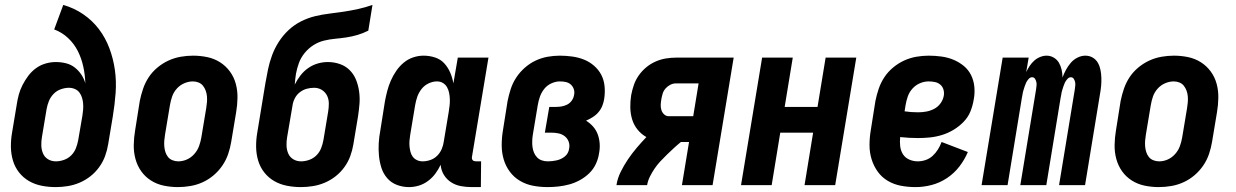

<svg xmlns="http://www.w3.org/2000/svg" viewBox="-20 -755 5040 783"><path d="M207 8Q178 8 150 2.5Q122 -3 98.5 -16.5Q75 -30 58 -51.5Q41 -73 33 -99.5Q25 -126 24.5 -155Q24 -184 29 -213L48 -327Q51 -348 56.5 -368.5Q62 -389 72 -408.5Q82 -428 95.5 -446Q109 -464 127 -477Q145 -490 166 -496Q187 -502 207 -502Q229 -502 249 -497Q269 -492 284.5 -480Q300 -468 311.5 -451Q323 -434 328 -415Q327 -450 319.5 -484Q312 -518 297 -547.5Q282 -577 257.5 -600Q233 -623 201 -635L238 -735Q283 -722 320 -696.5Q357 -671 383.5 -636Q410 -601 426 -558.5Q442 -516 448.5 -470Q455 -424 451.5 -376Q448 -328 440 -280L421 -166Q417 -142 408.5 -118.5Q400 -95 384.5 -73.5Q369 -52 348.5 -36Q328 -20 304.5 -10Q281 0 256 4Q231 8 207 8ZM208 -97Q224 -97 241 -103Q258 -109 270.5 -121.5Q283 -134 289.5 -150.5Q296 -167 299 -184L316 -283Q318 -295 319 -307.5Q320 -320 319 -332.5Q318 -345 314.5 -356.5Q311 -368 304 -377.5Q297 -387 285.5 -392Q274 -397 261 -397Q245 -397 228 -391Q211 -385 198.5 -372Q186 -359 179.5 -343Q173 -327 170 -310L151 -196Q148 -179 148.5 -161.5Q149 -144 155.5 -129Q162 -114 176 -105.5Q190 -97 208 -97Z M706 8Q676 8 647.5 2Q619 -4 595.5 -19Q572 -34 556 -56.5Q540 -79 532.5 -106.5Q525 -134 525.5 -164Q526 -194 531 -223L550 -343Q555 -368 563.5 -393Q572 -418 586.5 -440Q601 -462 622 -479.5Q643 -497 667 -508Q691 -519 716.5 -523.5Q742 -528 767 -528Q797 -528 825.5 -522Q854 -516 877.5 -501Q901 -486 917.5 -463.5Q934 -441 941.5 -413.5Q949 -386 948.5 -356Q948 -326 943 -297L923 -177Q919 -152 910.5 -127Q902 -102 887 -80Q872 -58 851.5 -40.5Q831 -23 807 -12Q783 -1 757 3.5Q731 8 706 8ZM707 -97Q725 -97 742 -104.5Q759 -112 772 -126.5Q785 -141 791.5 -158.5Q798 -176 801 -194L821 -314Q823 -326 824 -338Q825 -350 824 -362Q823 -374 819 -385Q815 -396 808 -405Q801 -414 790 -418.5Q779 -423 767 -423Q749 -423 731.5 -415.5Q714 -408 701 -393.5Q688 -379 682 -361.5Q676 -344 673 -326L653 -206Q651 -194 650 -182Q649 -170 650 -158Q651 -146 654.5 -135Q658 -124 665 -115Q672 -106 683.5 -101.5Q695 -97 707 -97Z M1207 8Q1178 8 1150 2.5Q1122 -3 1098.5 -16.5Q1075 -30 1058 -51.5Q1041 -73 1033 -99.5Q1025 -126 1024.5 -155Q1024 -184 1029 -213L1062 -414Q1067 -443 1073 -472Q1079 -501 1089.5 -529.5Q1100 -558 1117 -584.5Q1134 -611 1157 -632.5Q1180 -654 1208 -668Q1236 -682 1265 -689Q1294 -696 1323.5 -699.5Q1353 -703 1382.5 -707.5Q1412 -712 1441.5 -718.5Q1471 -725 1499 -735L1482 -630Q1460 -619 1438 -612.5Q1416 -606 1393 -602.5Q1370 -599 1347.5 -597Q1325 -595 1302 -589.5Q1279 -584 1258.5 -571Q1238 -558 1222.5 -539Q1207 -520 1199 -498Q1191 -476 1187 -454Q1185 -443 1184 -432Q1183 -421 1182 -410Q1192 -430 1205.5 -447.5Q1219 -465 1237 -477.5Q1255 -490 1275.5 -496Q1296 -502 1317 -502Q1342 -502 1365.5 -494Q1389 -486 1406 -469Q1423 -452 1432 -429.5Q1441 -407 1444.5 -382Q1448 -357 1446 -331.5Q1444 -306 1440 -280L1421 -166Q1417 -142 1408.5 -118.5Q1400 -95 1384.5 -73.5Q1369 -52 1348.5 -36Q1328 -20 1304.5 -10Q1281 0 1256 4Q1231 8 1207 8ZM1208 -97Q1224 -97 1241 -103Q1258 -109 1270.5 -121.5Q1283 -134 1289.5 -150.5Q1296 -167 1299 -184L1318 -298Q1321 -315 1321 -332.5Q1321 -350 1314 -364.5Q1307 -379 1293 -388Q1279 -397 1261 -397Q1246 -397 1231 -393Q1216 -389 1203 -379Q1190 -369 1182.5 -354.5Q1175 -340 1173 -325L1151 -196Q1148 -179 1148.5 -161.5Q1149 -144 1155.5 -129Q1162 -114 1176 -105.5Q1190 -97 1208 -97Z M1648 8Q1622 8 1598.5 -1Q1575 -10 1559 -28.5Q1543 -47 1535.5 -70.5Q1528 -94 1525.5 -119.5Q1523 -145 1524.5 -171Q1526 -197 1531 -223L1550 -343Q1554 -364 1559.5 -385Q1565 -406 1574 -426.5Q1583 -447 1596 -466Q1609 -485 1626.5 -499.5Q1644 -514 1665 -521Q1686 -528 1707 -528Q1732 -528 1754.5 -520.5Q1777 -513 1792 -496.5Q1807 -480 1816 -459Q1825 -438 1829 -415L1847 -520H1972L1905 -117Q1904 -113 1904.5 -109Q1905 -105 1907.5 -102Q1910 -99 1914 -98Q1918 -97 1922 -97H1942L1941 8H1904Q1881 8 1859.5 4Q1838 0 1820 -11.5Q1802 -23 1790.5 -41.5Q1779 -60 1777 -83Q1768 -64 1755.5 -47Q1743 -30 1725.5 -17Q1708 -4 1688 2Q1668 8 1648 8ZM1704 -97Q1719 -97 1735 -102.5Q1751 -108 1763 -120Q1775 -132 1781.5 -147.5Q1788 -163 1790 -179L1810 -299Q1812 -312 1813.5 -325Q1815 -338 1814.5 -351Q1814 -364 1811.5 -376.5Q1809 -389 1803 -399.5Q1797 -410 1786.5 -416.5Q1776 -423 1762 -423Q1745 -423 1728 -415Q1711 -407 1699.5 -392.5Q1688 -378 1682 -361Q1676 -344 1673 -326L1653 -206Q1651 -194 1650 -182Q1649 -170 1650 -158.5Q1651 -147 1654 -135.5Q1657 -124 1663.5 -115.5Q1670 -107 1680.5 -102Q1691 -97 1704 -97Z M2213 8Q2183 8 2154 2.5Q2125 -3 2100.5 -17.5Q2076 -32 2059 -55Q2042 -78 2034 -105.5Q2026 -133 2026 -163Q2026 -193 2031 -223L2050 -343Q2055 -368 2063 -392.5Q2071 -417 2085.5 -439Q2100 -461 2120.5 -479Q2141 -497 2164.5 -508Q2188 -519 2213 -523.5Q2238 -528 2263 -528Q2288 -528 2313.5 -524.5Q2339 -521 2361.5 -512Q2384 -503 2402.5 -487Q2421 -471 2432 -450Q2443 -429 2445.5 -403.5Q2448 -378 2444 -352Q2442 -338 2436.5 -324Q2431 -310 2421 -298Q2411 -286 2397.5 -277.5Q2384 -269 2370 -263Q2386 -253 2398.5 -239Q2411 -225 2417.5 -207.5Q2424 -190 2425.5 -170Q2427 -150 2423 -130Q2420 -108 2410 -86.5Q2400 -65 2383 -48.5Q2366 -32 2345 -20.5Q2324 -9 2302 -3Q2280 3 2257.5 5.5Q2235 8 2213 8ZM2214 -97Q2223 -97 2232 -98Q2241 -99 2250 -101Q2259 -103 2267.5 -107Q2276 -111 2283.5 -117Q2291 -123 2295.5 -131.5Q2300 -140 2301 -149Q2304 -164 2299 -177.5Q2294 -191 2283 -199.5Q2272 -208 2258 -211Q2244 -214 2229 -214H2202L2220 -319H2247Q2259 -319 2270.5 -321Q2282 -323 2293 -328.5Q2304 -334 2311.5 -344.5Q2319 -355 2321 -367Q2324 -380 2320 -391.5Q2316 -403 2307.5 -410.5Q2299 -418 2287.5 -420.5Q2276 -423 2263 -423Q2246 -423 2228.5 -415Q2211 -407 2199.5 -392.5Q2188 -378 2182 -361Q2176 -344 2173 -326L2153 -206Q2151 -194 2150.5 -181Q2150 -168 2151.5 -156Q2153 -144 2157.5 -133Q2162 -122 2170 -113.5Q2178 -105 2189.5 -101Q2201 -97 2214 -97Z M2494 0Q2498 -27 2511 -53.5Q2524 -80 2540.5 -104.5Q2557 -129 2576.5 -152Q2596 -175 2616 -196Q2595 -208 2580 -226.5Q2565 -245 2558 -268Q2551 -291 2550.5 -316.5Q2550 -342 2554 -367Q2558 -388 2565 -408.5Q2572 -429 2585 -447.5Q2598 -466 2615.5 -480.5Q2633 -495 2653.5 -504Q2674 -513 2695 -516.5Q2716 -520 2737 -520H2972L2886 0H2761L2790 -176H2757Q2742 -164 2728 -151Q2714 -138 2700 -124.5Q2686 -111 2673 -97Q2660 -83 2649.5 -67.5Q2639 -52 2630.5 -35Q2622 -18 2619 0ZM2708 -281H2807L2829 -415H2737Q2725 -415 2714 -409.5Q2703 -404 2694.5 -394.5Q2686 -385 2682.5 -373.5Q2679 -362 2677 -350Q2675 -339 2674.5 -327.5Q2674 -316 2677.5 -305.5Q2681 -295 2689 -288Q2697 -281 2708 -281Z M3002 0 3088 -520H3213L3180 -319H3314L3347 -520H3472L3386 0H3261L3296 -214H3162L3127 0Z M3714 8Q3683 8 3654 2.5Q3625 -3 3600.5 -17.5Q3576 -32 3559.5 -55Q3543 -78 3534.5 -105.5Q3526 -133 3526 -163Q3526 -193 3531 -223L3550 -343Q3555 -368 3563.5 -393Q3572 -418 3586.5 -440Q3601 -462 3622 -479.5Q3643 -497 3667 -508Q3691 -519 3716.5 -523.5Q3742 -528 3767 -528Q3793 -528 3819 -524.5Q3845 -521 3868 -511.5Q3891 -502 3910 -486.5Q3929 -471 3940 -449Q3951 -427 3953.5 -401Q3956 -375 3951 -349Q3947 -324 3937.5 -300.5Q3928 -277 3909.5 -258Q3891 -239 3868.5 -225.5Q3846 -212 3821.5 -204.5Q3797 -197 3772.5 -194.5Q3748 -192 3724 -192Q3705 -192 3687.5 -193Q3670 -194 3651 -196Q3649 -178 3651 -159.5Q3653 -141 3662 -126.5Q3671 -112 3687.5 -104.5Q3704 -97 3723 -97Q3739 -97 3755 -102.5Q3771 -108 3783.5 -119.5Q3796 -131 3805 -145.5Q3814 -160 3820 -176L3927 -135Q3914 -104 3892.5 -76Q3871 -48 3841.5 -28.5Q3812 -9 3779 -0.5Q3746 8 3714 8ZM3724 -297Q3741 -297 3757.5 -300Q3774 -303 3789.5 -311Q3805 -319 3815.5 -333.5Q3826 -348 3829 -365Q3831 -378 3827.5 -390Q3824 -402 3814.5 -410Q3805 -418 3792.5 -420.5Q3780 -423 3767 -423Q3749 -423 3731.5 -415.5Q3714 -408 3701 -393.5Q3688 -379 3682 -361.5Q3676 -344 3673 -326L3669 -301Q3682 -299 3696 -298Q3710 -297 3724 -297Z M3983 0 4069 -520H4175L4165 -461Q4171 -474 4179 -486Q4187 -498 4197.5 -507.5Q4208 -517 4221.5 -522.5Q4235 -528 4248 -528Q4264 -528 4277.5 -520Q4291 -512 4298.5 -499Q4306 -486 4309.5 -470.5Q4313 -455 4313 -439Q4319 -455 4327 -470Q4335 -485 4346.5 -498.5Q4358 -512 4374 -520Q4390 -528 4406 -528Q4423 -528 4436.5 -520Q4450 -512 4457.5 -498.5Q4465 -485 4468 -469.5Q4471 -454 4471.5 -437.5Q4472 -421 4470.5 -404.5Q4469 -388 4466 -372L4405 0H4299L4363 -389Q4364 -397 4365 -405Q4366 -413 4364.5 -420Q4363 -427 4359 -433.5Q4355 -440 4347 -440Q4339 -440 4332.5 -432.5Q4326 -425 4322.5 -417.5Q4319 -410 4316.5 -402Q4314 -394 4311.5 -386Q4309 -378 4308 -370Q4307 -362 4305 -354L4247 0H4141L4205 -389Q4206 -397 4207 -405Q4208 -413 4206.5 -420Q4205 -427 4201 -433.5Q4197 -440 4189 -440Q4181 -440 4174.5 -432.5Q4168 -425 4164.5 -417.5Q4161 -410 4158.5 -402Q4156 -394 4153.5 -386Q4151 -378 4150 -370Q4149 -362 4147 -354L4089 0Z M4706 8Q4676 8 4647.5 2Q4619 -4 4595.5 -19Q4572 -34 4556 -56.5Q4540 -79 4532.5 -106.5Q4525 -134 4525.5 -164Q4526 -194 4531 -223L4550 -343Q4555 -368 4563.5 -393Q4572 -418 4586.5 -440Q4601 -462 4622 -479.5Q4643 -497 4667 -508Q4691 -519 4716.5 -523.5Q4742 -528 4767 -528Q4797 -528 4825.5 -522Q4854 -516 4877.5 -501Q4901 -486 4917.5 -463.5Q4934 -441 4941.5 -413.5Q4949 -386 4948.5 -356Q4948 -326 4943 -297L4923 -177Q4919 -152 4910.5 -127Q4902 -102 4887 -80Q4872 -58 4851.5 -40.5Q4831 -23 4807 -12Q4783 -1 4757 3.5Q4731 8 4706 8ZM4707 -97Q4725 -97 4742 -104.5Q4759 -112 4772 -126.5Q4785 -141 4791.5 -158.5Q4798 -176 4801 -194L4821 -314Q4823 -326 4824 -338Q4825 -350 4824 -362Q4823 -374 4819 -385Q4815 -396 4808 -405Q4801 -414 4790 -418.5Q4779 -423 4767 -423Q4749 -423 4731.5 -415.5Q4714 -408 4701 -393.5Q4688 -379 4682 -361.5Q4676 -344 4673 -326L4653 -206Q4651 -194 4650 -182Q4649 -170 4650 -158Q4651 -146 4654.5 -135Q4658 -124 4665 -115Q4672 -106 4683.5 -101.5Q4695 -97 4707 -97Z"/></svg>

Font: Iosevka Term Curly Extrabold
Style: Italic
Weight: 800
Italic angle: -9°
Designer: Belleve Invis
Foundry: Belleve Invis
Version: Version 32.3.0